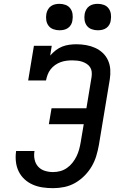

<svg xmlns="http://www.w3.org/2000/svg" viewBox="-20 -974 640 1002"><path d="M257 8Q229 8 202 4Q175 0 151 -10.5Q127 -21 108 -38.5Q89 -56 77.5 -79.5Q66 -103 63 -130.5Q60 -158 64 -185Q64 -185 64 -185Q64 -185 64 -186H160Q160 -185 160 -185Q160 -185 160 -185Q156 -164 160.5 -142Q165 -120 179 -104.5Q193 -89 214 -82.5Q235 -76 257 -76Q276 -76 294.5 -81Q313 -86 329.5 -97.5Q346 -109 358.5 -125Q371 -141 379.5 -158.5Q388 -176 393 -194.5Q398 -213 401 -231L417 -326H235L249 -409H431L458 -573Q460 -587 458.5 -600Q457 -613 450 -623.5Q443 -634 432 -641Q421 -648 409 -652Q397 -656 383.5 -657.5Q370 -659 357 -659Q342 -659 326.5 -657Q311 -655 296 -649.5Q281 -644 267.5 -634.5Q254 -625 244 -612Q234 -599 228.5 -584Q223 -569 220 -554H127L157 -735H250L242 -684Q255 -699 271 -711.5Q287 -724 305 -731Q323 -738 342 -740.5Q361 -743 379 -743Q405 -743 430 -738.5Q455 -734 477 -724Q499 -714 516.5 -697.5Q534 -681 544 -658.5Q554 -636 555.5 -610.5Q557 -585 553 -560L496 -217Q491 -189 482.5 -160.5Q474 -132 458.5 -105.5Q443 -79 420.5 -56.5Q398 -34 371.5 -19Q345 -4 315.5 2Q286 8 257 8ZM490 -816Q474 -816 458.5 -821.5Q443 -827 433.5 -839.5Q424 -852 421.5 -868.5Q419 -885 422 -902Q424 -913 430 -924Q436 -935 446 -942Q456 -949 467.5 -951.5Q479 -954 490 -954Q507 -954 522 -948.5Q537 -943 546.5 -930.5Q556 -918 558.5 -901.5Q561 -885 558 -868Q557 -857 551 -846Q545 -835 535 -828Q525 -821 513.5 -818.5Q502 -816 490 -816ZM290 -816Q274 -816 258.5 -821.5Q243 -827 233.5 -839.5Q224 -852 221.5 -868.5Q219 -885 222 -902Q224 -913 230 -924Q236 -935 246 -942Q256 -949 267.5 -951.5Q279 -954 290 -954Q307 -954 322 -948.5Q337 -943 346.5 -930.5Q356 -918 358.5 -901.5Q361 -885 358 -868Q357 -857 351 -846Q345 -835 335 -828Q325 -821 313.5 -818.5Q302 -816 290 -816Z"/></svg>

Font: Iosevka Slab Medium Extended
Style: Italic
Weight: 500
Width: 7
Italic angle: -9°
Monospace: yes
Designer: Belleve Invis
Foundry: Belleve Invis
Version: Version 11.1.0; ttfautohint (v1.8.3)